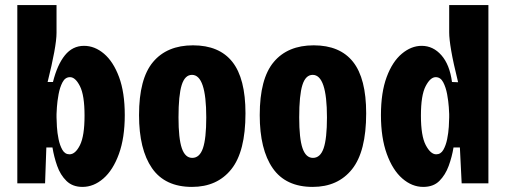

<svg xmlns="http://www.w3.org/2000/svg" viewBox="-20 -720 1986 754"><path d="M304 14Q265 14 241 -9.5Q217 -33 204.5 -68.5Q192 -104 186 -141H162L157 0H48V-700H202V-591Q202 -564 193 -515Q184 -466 167 -398H188Q205 -466 235 -503Q265 -540 310 -540Q352 -540 388.5 -509Q425 -478 447.5 -417.5Q470 -357 470 -268Q470 -179 447 -115.5Q424 -52 386 -19Q348 14 304 14ZM253 -114Q276 -114 294 -150Q312 -186 312 -266Q312 -346 294 -381.5Q276 -417 255 -417Q236 -417 225.5 -397Q215 -377 210 -349.5Q205 -322 203.5 -299.5Q202 -277 202 -272V-259Q202 -246 203.5 -222Q205 -198 210 -173.5Q215 -149 225 -131.5Q235 -114 253 -114Z M734 14Q628 14 577 -59.5Q526 -133 526 -268Q526 -411 581 -476.5Q636 -542 738 -542Q841 -542 892.5 -477Q944 -412 944 -275Q944 -125 888.5 -55.5Q833 14 734 14ZM735 -100Q764 -100 777 -138Q790 -176 790 -259Q790 -426 734 -426Q706 -426 693.5 -386Q681 -346 681 -259Q681 -176 694 -138Q707 -100 735 -100Z M1208 14Q1102 14 1051 -59.5Q1000 -133 1000 -268Q1000 -411 1055 -476.5Q1110 -542 1212 -542Q1315 -542 1366.5 -477Q1418 -412 1418 -275Q1418 -125 1362.5 -55.5Q1307 14 1208 14ZM1209 -100Q1238 -100 1251 -138Q1264 -176 1264 -259Q1264 -426 1208 -426Q1180 -426 1167.5 -386Q1155 -346 1155 -259Q1155 -176 1168 -138Q1181 -100 1209 -100Z M1642 14Q1598 14 1560 -19Q1522 -52 1499 -115.5Q1476 -179 1476 -268Q1476 -357 1498.5 -417.5Q1521 -478 1558 -509Q1595 -540 1636 -540Q1681 -540 1713.5 -503Q1746 -466 1755 -398L1779 -397Q1760 -474 1752 -520.5Q1744 -567 1744 -593V-700H1898V0H1793L1786 -141H1761Q1755 -104 1742 -68.5Q1729 -33 1705.5 -9.5Q1682 14 1642 14ZM1693 -114Q1711 -114 1721 -131.5Q1731 -149 1736 -173.5Q1741 -198 1742.5 -222Q1744 -246 1744 -259V-272Q1744 -277 1742.5 -299.5Q1741 -322 1736 -349.5Q1731 -377 1720.5 -397Q1710 -417 1691 -417Q1670 -417 1651.5 -381.5Q1633 -346 1633 -266Q1633 -186 1652 -150Q1671 -114 1693 -114Z"/></svg>

Font: Bricolage Grotesque 12pt Condensed ExtraBold
Style: Regular
Weight: 800
Width: 3
Designer: Mathieu Triay
Foundry: Atelier Triay
Version: Version 1.001; ttfautohint (v1.8.4.7-5d5b);gftools[0.9.33.de